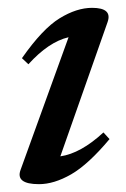

<svg xmlns="http://www.w3.org/2000/svg" viewBox="-20 -459 322 490"><path d="M32.5 -25.5 155 -364Q104 -352 52.5 -295L36 -310.5Q88.5 -385.5 132 -412.2Q175.5 -439 215 -439Q267.5 -439 254.5 -402.5L134 -60Q186 -67.5 244 -121L259.5 -104Q205.5 -39.5 161.8 -14.2Q118 11 79.5 11Q19 11 32.5 -25.5Z"/></svg>

Font: Newsreader Text Medium
Style: Italic
Weight: 500
Italic angle: -17°
Designer: Hugues Gentile
Foundry: Production Type
Version: Version 1.001